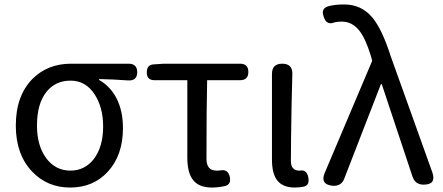

<svg xmlns="http://www.w3.org/2000/svg" viewBox="-20 -829 1989 862"><path d="M295 13Q192 13 124 -59Q51 -136 51 -265Q51 -400 127 -476Q195 -543 299 -543H447H557Q596 -543 596 -505Q596 -465 554 -468Q485 -473 425 -474V-470Q476 -441 504 -386Q532 -330 532 -254Q532 -131 463 -57Q398 13 295 13ZM296 -63Q361 -63 402 -116Q443 -171 443 -261Q443 -347 405 -405Q365 -467 297 -467Q229 -467 189 -417Q146 -364 146 -265Q146 -175 188 -118Q230 -63 296 -63Z M932 13Q872 13 846 -22Q821 -54 821 -122V-469H673Q639 -469 639 -504Q639 -539 671 -540L717 -543H906H1058Q1095 -543 1095 -506Q1095 -469 1058 -469H910Q907 -346 907 -116Q907 -63 952 -63Q964 -63 969 -64Q1004 -71 1012 -34Q1018 -1 991 6Q961 13 932 13Z M1304 13Q1249 13 1224 -20Q1201 -50 1201 -113V-328V-497Q1201 -543 1247 -543Q1294 -543 1292.5 -496Q1291 -449 1289 -355Q1286 -182 1286 -106Q1286 -63 1324 -63Q1325 -63 1326 -63Q1357 -69 1364 -33Q1371 0 1347 8Q1327 13 1304 13Z M1473 5Q1416 -1 1438 -53L1651 -556L1645 -578Q1621 -657 1592 -693Q1560 -732 1515 -732Q1498 -732 1483 -729Q1445 -713 1433 -755Q1427 -773 1431 -783Q1435 -794 1451 -800Q1480 -809 1525 -809Q1603 -809 1652 -750Q1696 -697 1735 -574L1838 -287L1921 -55Q1940 0 1882 0Q1844 0 1832 -36L1694 -451H1690L1526 -28Q1513 8 1473 5Z"/></svg>

Font: GenSenRounded JP R
Style: Regular
Weight: 400
Version: Version 1.501;PS 1;hotconv 16.6.51;makeotf.lib2.5.65220